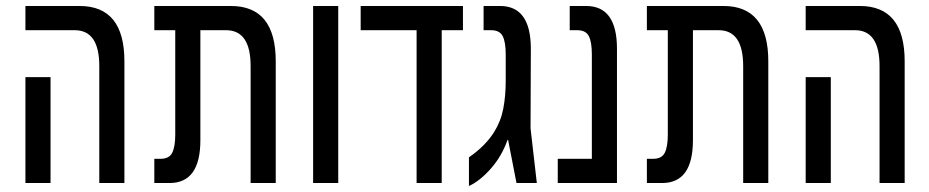

<svg xmlns="http://www.w3.org/2000/svg" viewBox="-20 -612 3105 642"><path d="M396 0V-407Q396 -592 246 -592H65V-511H230Q312 -511 312 -391V0ZM149 0V-354H65V0Z M650 -143V-511H736Q818 -511 818 -391V0H902V-407Q902 -592 752 -592H496V-511H566V-162Q566 -122 556 -101.5Q546 -81 517 -81H496V0H547Q650 0 650 -143Z M1111 0V-592H1027V0Z M1528 -511V-592H1186V-511H1373V0H1457V-511Z M1677 -144H1679L1707 0H1775L1754 -183L1755 -449Q1755 -592 1652 -592H1597V-511H1622Q1651 -511 1661 -491Q1671 -471 1671 -430V-342Q1671 -292 1663 -249.5Q1655 -207 1632 -170Q1602 -123 1548 -86V10Q1585 -7 1621.5 -48.5Q1658 -90 1677 -144Z M2043 0V-449Q2043 -592 1940 -592H1885V-511H1910Q1939 -511 1949 -491Q1959 -471 1959 -430V-81H1845V0Z M2297 -143V-511H2383Q2465 -511 2465 -391V0H2549V-407Q2549 -592 2399 -592H2143V-511H2213V-162Q2213 -122 2203 -101.5Q2193 -81 2164 -81H2143V0H2194Q2297 0 2297 -143Z M3005 0V-407Q3005 -592 2855 -592H2674V-511H2839Q2921 -511 2921 -391V0ZM2758 0V-354H2674V0Z"/></svg>

Font: Noto Sans Hebrew Extra Condensed
Style: Regular
Weight: 400
Width: 2
Designer: Monotype Design Team
Foundry: Monotype Imaging Inc.
Version: 1.000